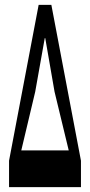

<svg xmlns="http://www.w3.org/2000/svg" viewBox="-20 -765 368 785"><path d="M17 -108V0H311V-108L190 -745H138ZM67 -150 124 -390 163 -609H165L203 -390L261 -150Z"/></svg>

Font: 寒蝉无机体 CompactMedium
Style: Regular
Weight: 500
Width: 3
Designer: ChillTanhei {Warren2060}; 
Source Han Sans {Ryoko NISHIZUKA 西塚涼子 (kana, bopomofo & ideographs); Paul D. Hunt (Latin, Gre
Foundry: ChillType&Adobe
Version: Version 1.000;Glyphs 3.1.1 (3135)